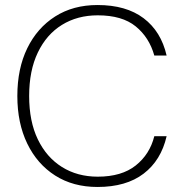

<svg xmlns="http://www.w3.org/2000/svg" viewBox="-20 -732 732 764"><path d="M368 12Q271 12 199.5 -33.5Q128 -79 88.5 -160.5Q49 -242 49 -350Q49 -459 88.5 -540Q128 -621 199.5 -666.5Q271 -712 368 -712Q482 -712 551.5 -659.5Q621 -607 643 -511H594Q574 -583 520 -627Q466 -671 369 -671Q288 -671 226.5 -633Q165 -595 130.5 -523Q96 -451 96 -350Q96 -249 130.5 -177.5Q165 -106 226.5 -67.5Q288 -29 369 -29Q464 -29 520 -73.5Q576 -118 594 -190H643Q621 -94 551.5 -41Q482 12 368 12Z"/></svg>

Font: DM Sans 10pt ExtraLight
Style: Regular
Weight: 250
Version: Version 4.004;gftools[0.9.30]